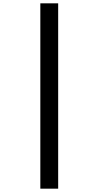

<svg xmlns="http://www.w3.org/2000/svg" viewBox="-20 -906 591 1152"><path d="M222 -886V226H329V-886Z"/></svg>

Font: Noto Sans Kannada UI SemiCondensed
Style: Bold
Weight: 700
Width: 4
Designer: Jelle Bosma - Monotype Design Team
Foundry: Monotype Imaging Inc.
Version: Version 2.005